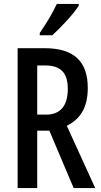

<svg xmlns="http://www.w3.org/2000/svg" viewBox="-20 -960 516 980"><path d="M382 -931V-940H270C249 -895 220 -845 183 -792V-780H247C289 -818 357 -890 382 -931ZM208 -714H70V0H170V-293H232L356 0H466L321 -318C396 -355 428 -419 428 -511C428 -646 358 -714 208 -714ZM209 -626C289 -626 326 -590 326 -506C326 -419 287 -375 216 -375H170V-626Z"/></svg>

Font: Noto Sans Arabic UI XCn Md
Style: Regular
Weight: 500
Width: 2
Designer: Monotype Design Team, Nadine Chahine and Nizar Qandah
Foundry: Monotype Imaging Inc.
Version: Version 2.010